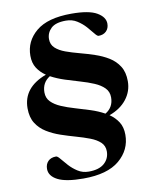

<svg xmlns="http://www.w3.org/2000/svg" viewBox="-91 -797 793 976"><g transform="rotate(-10 305.5 -309.0)"><path d="M260.5 109Q170 109 128 87.2Q86 65.5 86 29Q86 4.5 100.8 -10.5Q115.5 -25.5 142 -25.5Q149.5 -25.5 162.2 -9.8Q175 6 193.5 26.5Q212 47 236.8 63Q261.5 79 293.5 79Q346.5 79 373.8 54.8Q401 30.5 401 -7Q401 -35.5 381.5 -53.8Q362 -72 330 -84.2Q298 -96.5 259.8 -107.2Q221.5 -118 183.2 -131Q145 -144 113 -163.8Q81 -183.5 61.5 -214.2Q42 -245 42 -291.5Q42 -399 163.5 -444Q136 -462.5 119.2 -488.5Q102.5 -514.5 102.5 -552Q102.5 -627 162.2 -677Q222 -727 344.5 -727Q435.5 -727 476 -703.2Q516.5 -679.5 516.5 -645.5Q516.5 -621.5 501.8 -606.8Q487 -592 462 -592Q455 -592 442.5 -608Q430 -624 411.5 -644.8Q393 -665.5 368.2 -681.2Q343.5 -697 311 -697Q257.5 -697 234 -674.2Q210.5 -651.5 210.5 -619Q210.5 -590.5 230 -572.8Q249.5 -555 281.2 -543.5Q313 -532 351 -522Q389 -512 427.2 -499.2Q465.5 -486.5 497.2 -467Q529 -447.5 548.5 -416.8Q568 -386 568 -339.5Q568 -287.5 536.2 -246.8Q504.5 -206 446.5 -185Q474.5 -166 491.5 -139.2Q508.5 -112.5 508.5 -73.5Q508.5 4.5 446.5 56.8Q384.5 109 260.5 109ZM470 -273Q470 -302.5 450.8 -322Q431.5 -341.5 399.8 -355Q368 -368.5 329.8 -379.5Q291.5 -390.5 253 -403Q214.5 -415.5 182 -433Q140.5 -407 140.5 -356.5Q140.5 -327 159.5 -307.8Q178.5 -288.5 210 -275Q241.5 -261.5 279.5 -250.5Q317.5 -239.5 356.2 -227Q395 -214.5 427.5 -196.5Q470 -222 470 -273Z"/></g></svg>

Font: Newsreader 72pt SemiBold
Style: Regular
Weight: 600
Designer: Hugues Gentile
Foundry: Production Type
Version: Version 1.003; ttfautohint (v1.8.3)